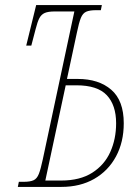

<svg xmlns="http://www.w3.org/2000/svg" viewBox="-20 -734 545 754"><path d="M50 0 54 -20H73Q98 -20 111.5 -26Q125 -32 132.5 -51Q140 -70 148 -108L272 -689H195Q169 -689 155.5 -683Q142 -677 134.5 -662.5Q127 -648 120 -620L103 -555H83L122 -714H380L376 -694H357Q332 -694 318.5 -688Q305 -682 297.5 -663.5Q290 -645 282 -606L243 -424H285Q368 -424 417 -381.5Q466 -339 466 -250Q466 -176 435.5 -119.5Q405 -63 350 -31.5Q295 0 221 0ZM158 -25H220Q294 -25 342 -55.5Q390 -86 413 -137Q436 -188 436 -250Q436 -321 399.5 -360Q363 -399 280 -399H238Z"/></svg>

Font: Noto Serif ExtraCondensed Thin
Style: Italic
Weight: 100
Width: 2
Italic angle: -12°
Designer: Monotype Design Team
Foundry: Monotype Imaging Inc.
Version: Version 2.013